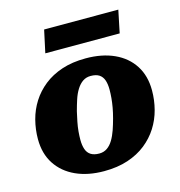

<svg xmlns="http://www.w3.org/2000/svg" viewBox="-111 -843 895 955"><g transform="rotate(-15 336.5 -365.0)"><path d="M419 -229Q426 -255 430.5 -280Q435 -305 437 -328Q439 -351 439 -371Q439 -400 432 -420Q425 -440 409 -450.5Q393 -461 365 -461Q342 -461 324.5 -449Q307 -437 293.5 -415.5Q280 -394 271 -366.5Q262 -339 254 -309Q248 -283 243 -258Q238 -233 236 -210Q234 -187 234 -167Q234 -139 241 -118.5Q248 -98 264.5 -87.5Q281 -77 308 -77Q331 -77 348.5 -89Q366 -101 379 -122.5Q392 -144 401.5 -171.5Q411 -199 419 -229ZM31 -225Q31 -275 43.5 -323Q56 -371 82 -412Q108 -453 147.5 -484.5Q187 -516 241 -534Q295 -552 364 -552Q448 -552 510.5 -523.5Q573 -495 607.5 -441.5Q642 -388 642 -313Q642 -263 629.5 -215Q617 -167 591 -126Q565 -85 525.5 -53.5Q486 -22 432 -4Q378 14 309 14Q226 14 163.5 -14.5Q101 -43 66 -96.5Q31 -150 31 -225ZM202 -744H584L560 -628H177Z"/></g></svg>

Font: Roboto Serif ExtraBold
Style: Italic
Weight: 800
Italic angle: -10°
Version: Version 1.007